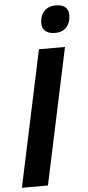

<svg xmlns="http://www.w3.org/2000/svg" viewBox="-62 -970 461 1004"><g transform="rotate(-5 168.5 -467.5)"><path d="M11.2 0 163.1 -713.9H299.8L147.9 0ZM253.9 -791.5Q223.6 -791.5 205.3 -805.9Q187 -820.3 187 -849.1Q187 -886.7 209 -910.6Q231 -934.6 271 -934.6Q291 -934.6 305.7 -928.7Q320.3 -922.9 328.6 -910.4Q336.9 -897.9 336.9 -877.4Q336.9 -840.8 316.2 -816.2Q295.4 -791.5 253.9 -791.5Z"/></g></svg>

Font: Open Sans SemiCondensed
Style: Bold Italic
Weight: 700
Width: 4
Italic angle: -12°
Designer: Monotype Design Team
Foundry: Monotype Imaging Inc.
Version: Version 3.003